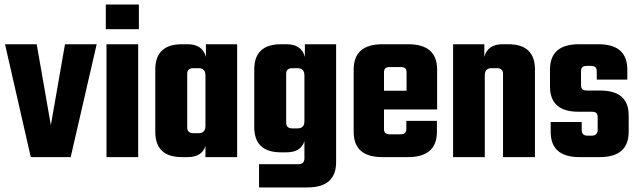

<svg xmlns="http://www.w3.org/2000/svg" viewBox="-20 -689 2805 842"><path d="M141 -495 203 -140 265 -495H404L290 0H115L2 -495Z M444 -561V-669H589V-561ZM586 0H447V-495H586Z M883 -495H1020V0H881V-49Q866 0 802 0H778Q661 0 661 -111V-384Q661 -495 778 -495H802Q869 -495 883 -439ZM828 -105H851Q881 -105 881 -137V-358Q881 -390 851 -390H828Q801 -390 801 -365V-130Q801 -105 828 -105Z M1317 -495H1454V22Q1454 133 1328 133H1116V31H1288Q1315 31 1315 6V-70Q1300 -21 1236 -21H1212Q1095 -21 1095 -132V-384Q1095 -495 1212 -495H1236Q1303 -495 1317 -439ZM1262 -126H1285Q1315 -126 1315 -158V-358Q1315 -390 1285 -390H1262Q1235 -390 1235 -365V-151Q1235 -126 1262 -126Z M1657 -495H1770Q1897 -495 1897 -384V-209H1664V-124Q1664 -111 1670 -105.5Q1676 -100 1691 -100H1736Q1750 -100 1756 -106Q1762 -112 1762 -126V-159H1896V-111Q1896 0 1769 0H1657Q1531 0 1531 -111V-384Q1531 -495 1657 -495ZM1664 -291H1763V-371Q1763 -384 1757 -389.5Q1751 -395 1737 -395H1691Q1676 -395 1670 -389.5Q1664 -384 1664 -371Z M2184 -495H2209Q2326 -495 2326 -384V0H2186V-365Q2186 -390 2159 -390H2135Q2106 -390 2106 -358V0H1967V-495H2104V-439Q2118 -495 2184 -495Z M2601 -119V-175Q2601 -188 2595 -193.5Q2589 -199 2574 -199H2517Q2392 -199 2392 -309V-384Q2392 -495 2519 -495H2604Q2731 -495 2731 -384V-340H2597V-376Q2597 -389 2591 -394.5Q2585 -400 2570 -400H2555Q2540 -400 2534 -394.5Q2528 -389 2528 -376V-316Q2528 -303 2534 -297.5Q2540 -292 2555 -292H2612Q2737 -292 2737 -183V-111Q2737 0 2610 0H2521Q2395 0 2395 -111V-154H2531V-119Q2531 -94 2557 -94H2574Q2601 -94 2601 -119Z"/></svg>

Font: Teko Semibold
Style: Regular
Weight: 600
Designer: Manushi Parikh, Jonny Pinhorn
Foundry: Indian Type Foundry
Version: Version 1.105;PS 1.0;hotconv 1.0.78;makeotf.lib2.5.61930; tt